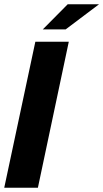

<svg xmlns="http://www.w3.org/2000/svg" viewBox="-31 -887 488 907"><path d="M136 -690H294L148 0H-11ZM289 -867H437L279 -748H171Z"/></svg>

Font: Decalotype ExtraBold Italic
Style: Regular
Weight: 800
Italic angle: -12°
Designer: Alfredo Marco Pradil
Foundry: Alfredo Marco Pradil
Version: Version 1.0